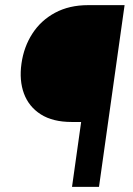

<svg xmlns="http://www.w3.org/2000/svg" viewBox="-20 -731 520 751"><path d="M261.7 0 297.4 -253.9H260.3Q186.5 -253.9 139.6 -283.7Q92.8 -313.5 73.7 -365Q54.7 -416.5 64 -482.4Q73.2 -547.9 106.7 -599.6Q140.1 -651.4 195.6 -681.2Q251 -710.9 324.7 -710.9H467.3L367.2 0Z"/></svg>

Font: Robert Sans ExtraBold
Style: Italic
Weight: 800
Italic angle: -8°
Designer: Christian Robertson (extended by Adam Twardoch)
Foundry: Google
Version: Version 12.135;April 2, 2019;FontCreator 11.5.0.2425 64-bit;